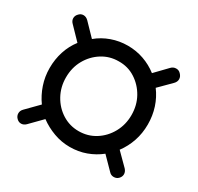

<svg xmlns="http://www.w3.org/2000/svg" viewBox="-120 -654 840 815"><g transform="rotate(30 300.0 -246.0)"><path d="M50 11Q40 1 40 -12Q40 -25 50 -35L108 -94Q85 -126 72 -164.5Q59 -203 59 -245Q59 -288 71.5 -326.5Q84 -365 108 -396L50 -456Q40 -466 40 -478.5Q40 -491 50 -501Q59 -511 72 -511Q85 -511 96 -500L153 -441Q183 -466 221 -479.5Q259 -493 300 -493Q341 -493 378 -480Q415 -467 446 -443L501 -500Q511 -511 525 -511.5Q539 -512 548 -502Q559 -491 559 -478Q559 -465 548 -454L491 -397Q515 -365 527.5 -326.5Q540 -288 540 -245Q540 -202 527 -163.5Q514 -125 490 -93L548 -35Q558 -24 558 -11.5Q558 1 548 11Q539 20 525.5 20Q512 20 503 10L446 -48Q416 -24 379 -10.5Q342 3 300 3Q259 3 221 -11Q183 -25 152 -48L95 10Q85 20 72.5 20.5Q60 21 50 11ZM299 -74Q344 -74 380.5 -97Q417 -120 438.5 -159Q460 -198 460 -245Q460 -293 438.5 -331.5Q417 -370 380.5 -393.5Q344 -417 299 -416Q255 -416 218.5 -393Q182 -370 160.5 -331.5Q139 -293 139 -245Q139 -198 160.5 -159Q182 -120 218.5 -97Q255 -74 299 -74Z"/></g></svg>

Font: Nunito Medium
Style: Regular
Weight: 500
Designer: Vernon Adams
Foundry: Vernon Adams
Version: Version 3.601